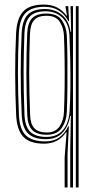

<svg xmlns="http://www.w3.org/2000/svg" viewBox="-20 -627 425 847"><path d="M265.2 200V66.8L273.8 -43.2H270.8Q237.5 6.8 174.5 6.8Q110.8 6.8 82.5 -23.9Q54.2 -54.5 51.2 -120.5Q47.2 -212.5 46.9 -300Q46.5 -387.5 51 -479.8Q54.2 -545.5 82.1 -576.1Q110 -606.8 173.8 -606.8Q208 -606.8 232.6 -593.6Q257.2 -580.5 272.8 -558.2H275.5L269.2 -595.2V-600H281.2L284.8 -533.5H281.8Q248 -597 176.2 -597Q121.5 -597 94 -570.8Q66.5 -544.5 63.2 -480.5Q59 -389 59.1 -304.6Q59.2 -220.2 63.5 -119.8Q66.2 -56.2 94.2 -29.8Q122.2 -3.2 178.2 -3.2Q217.5 -3.2 242.5 -21.6Q267.5 -40 280.8 -70H283.8L278 50V200ZM289.8 200V32.2L292.5 -116H289.5Q283 -71.8 256.4 -42.2Q229.8 -12.8 181.8 -13Q129 -13.2 103.6 -38.4Q78.2 -63.5 75.8 -121Q71.2 -219.8 71.4 -307.6Q71.5 -395.5 75.5 -479.2Q78.5 -538.8 103.2 -563Q128 -587.2 177.5 -587.2Q223 -587.2 254 -560.9Q285 -534.5 291 -486.5H293.8L291 -600H302V200ZM314.5 200V-600H326.8V200ZM185.5 -23Q220.5 -23 242.1 -39.1Q263.8 -55.2 274.4 -80.5Q285 -105.8 286.8 -133.2Q290 -184 290.5 -244Q291 -304 289.8 -363Q288.5 -422 286.5 -469.5Q284.5 -520.8 255.2 -549Q226 -577.2 181.2 -577.2Q134.2 -577.2 112.1 -554.6Q90 -532 87.8 -479.8Q84.5 -398.8 84.1 -314Q83.8 -229.2 88 -121Q90.2 -68.2 113.5 -45.6Q136.8 -23 185.5 -23ZM186.5 -32.5Q143 -32.5 122.5 -53.2Q102 -74 100.2 -119.8Q96.8 -217.2 96.5 -302.5Q96.2 -387.8 100 -478.8Q102 -526.2 122 -546.8Q142 -567.2 184.5 -567.2Q233.2 -567.2 253.2 -537.2Q273.2 -507.2 274.8 -469.5Q276.8 -420.2 277.4 -360.6Q278 -301 277.4 -241.6Q276.8 -182.2 274.8 -133.2Q272.8 -91.8 252.1 -62.1Q231.5 -32.5 186.5 -32.5ZM186.8 -42.5Q224.2 -42.5 242.5 -68.9Q260.8 -95.2 262.2 -133.5Q264.5 -186.2 265.1 -246.1Q265.8 -306 265 -364Q264.2 -422 262.2 -469Q261 -503.2 243.9 -530.4Q226.8 -557.5 185 -557.5Q148.8 -557.5 131.4 -539.2Q114 -521 112.2 -478.5Q108.8 -390.8 108.8 -305.1Q108.8 -219.5 112.8 -120Q114.2 -78.8 132.1 -60.6Q150 -42.5 186.8 -42.5Z"/></svg>

Font: Big Shoulders Inline Text Light
Style: Regular
Weight: 300
Designer: Patric King
Foundry: XO Type Co
Version: Version 1.000